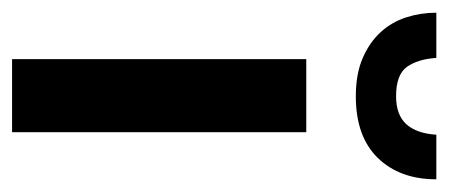

<svg xmlns="http://www.w3.org/2000/svg" viewBox="-228 -498 725 310"><g transform="rotate(90 134.0 -342.5)"><path d="M74 0V-475H192V0ZM72 -685Q74 -655 86.5 -637.5Q99 -620 134 -620Q164 -620 179 -636.5Q194 -653 196 -685H268Q268 -626 233.5 -590.5Q199 -555 134 -555Q98 -555 72.5 -566Q47 -577 30.5 -595Q14 -613 6.5 -636.5Q-1 -660 -1 -685Z"/></g></svg>

Font: Mukta Malar SemiBold
Style: Regular
Weight: 600
Designer: Aadarsh Rajan, Girish Dalvi, Yashodeep Gholap
Foundry: Ek Type
Version: Version 2.538;PS 1.000;hotconv 16.6.51;makeotf.lib2.5.65220;